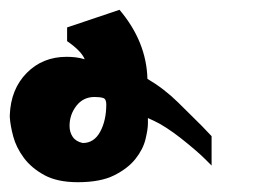

<svg xmlns="http://www.w3.org/2000/svg" viewBox="-505 -84 525 392"><path d="M-368 -28 -261 -64Q-206 1 -204 77Q-170 97 -141.5 125Q-113 153 -93 173L-73 194V254L-86 241Q-95 232 -108.5 220.5Q-122 209 -136 198Q-150 187 -164.5 177.5Q-179 168 -190 163L-203 157V168Q-203 180 -208 200.5Q-213 221 -228.5 240.5Q-244 260 -272 274Q-300 288 -346 288Q-388 288 -414.5 273.5Q-441 259 -456.5 238Q-472 217 -478 194.5Q-484 172 -485 155V151Q-483 98 -450.5 65Q-418 32 -369 32Q-360 32 -351 33Q-342 34 -332 37Q-339 20 -368 0ZM-336 208Q-313 208 -300.5 185Q-288 162 -288 129Q-288 118 -294.5 116Q-301 114 -312 114Q-335 114 -349 132Q-363 150 -363 173Q-363 186 -356.5 195.5Q-350 205 -336 208Z"/></svg>

Font: Shorif Bongobondhu ANSI V1
Style: Regular
Weight: 400
Designer: Shorif Uddin Shishir, Shorif art & Design, e-mail : shorifart@gmail.com, facebook : Shorif2001
Foundry: Lipighor Font Foundry
Version: Designed by Shorif Uddin Shishir | Developed by Niladri Shek